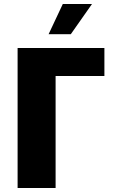

<svg xmlns="http://www.w3.org/2000/svg" viewBox="-20 -940 584 960"><path d="M68 -700H502V-560H258V0H68ZM294 -920H440L334 -769H223Z"/></svg>

Font: Moderustic ExtraBold
Style: Regular
Weight: 800
Designer: Tural Alisoy
Foundry: TAFT Foundry
Version: Version 2.120